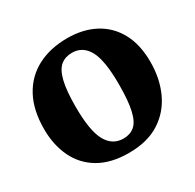

<svg xmlns="http://www.w3.org/2000/svg" viewBox="-159 -898 1104 1087"><g transform="rotate(-30 393.0 -355.0)"><path d="M387 14Q271 14 193 -31.5Q115 -77 76 -158Q37 -239 37 -343Q37 -467 83 -552Q129 -637 212.5 -680.5Q296 -724 407 -724Q509 -724 586 -683.5Q663 -643 706 -564.5Q749 -486 749 -372Q749 -263 708.5 -175.5Q668 -88 588 -37Q508 14 387 14ZM401 -72Q444 -72 473 -96Q502 -120 516.5 -181Q531 -242 531 -352Q531 -508 495 -573.5Q459 -639 389 -639Q345 -639 315 -614.5Q285 -590 270 -529.5Q255 -469 255 -364Q255 -207 292 -139.5Q329 -72 401 -72Z"/></g></svg>

Font: Literata 36pt ExtraBold
Style: Regular
Weight: 800
Designer: Latin by Veronika Burian and Jose Scaglione. Greek by Irene Vlachou. Cyrillic by Vera Evstafieva.
Foundry: TypeTogether
Version: Version 3.002